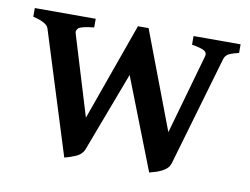

<svg xmlns="http://www.w3.org/2000/svg" viewBox="-57 -508 781 599"><g transform="rotate(10 334.0 -208.5)"><path d="M660.2 -402.3Q633.3 -396 625.2 -390.1Q617.2 -384.3 614.3 -374L513.2 -27.3Q509.3 -13.7 496.8 -5.4Q484.4 2.9 470.5 7.3Q456.5 11.7 448.7 13.7L325.2 -302.7L337.9 -429.7Q337.9 -429.7 350.6 -429.7Q363.3 -429.7 368.7 -429.7L485.8 -120.6L557.6 -374Q560.5 -384.3 551.8 -390.6Q543 -397 511.2 -402.3V-429.7H660.2ZM242.2 -27.3Q235.4 -6.3 213.4 2.4Q191.4 11.2 179.7 13.7L58.1 -374Q53.2 -391.6 8.3 -402.3V-429.7H201.2V-402.3Q159.2 -397.9 151.9 -390.1Q144.5 -382.3 147.5 -374L224.6 -120.6L335 -429.7Q341.3 -429.7 352.8 -429.7Q364.3 -429.7 364.3 -429.7L370.1 -366.2Z"/></g></svg>

Font: Namdhinggo Medium
Style: Regular
Weight: 500
Designer: Victor Gaultney
Foundry: SIL International
Version: Version 3.001